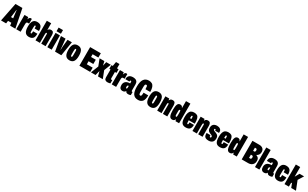

<svg xmlns="http://www.w3.org/2000/svg" viewBox="520 -3431 9875 6150"><g transform="rotate(30 5457.0 -356.5)"><path d="M0 0 137 -688H393L530 0H337L323 -101H201L188 0ZM222 -253H303L282 -407Q281 -419 278.5 -441.5Q276 -464 273 -489.5Q270 -515 267 -535H258Q255 -507 251 -470Q247 -433 243 -407Z M563 0V-528H702L711 -458H715Q726 -494 745 -517Q764 -540 795 -540Q803 -540 812.5 -538.5Q822 -537 831 -533V-362H778Q752 -362 740.5 -347Q729 -332 727 -303.5Q725 -275 725 -235V0Z M1032 12Q934 12 887.5 -55Q841 -122 841 -264Q841 -407 887.5 -473.5Q934 -540 1032 -540Q1093 -540 1135 -520Q1177 -500 1199.5 -451.5Q1222 -403 1222 -315H1062Q1062 -371 1058 -389Q1054 -407 1035 -407Q1019 -407 1013.5 -390.5Q1008 -374 1008 -322V-205Q1008 -153 1015 -137Q1022 -121 1037 -121Q1055 -121 1060.5 -139Q1066 -157 1066 -213H1222Q1222 -90 1174.5 -39Q1127 12 1032 12Z M1275 0V-725H1437V-481H1441Q1458 -509 1481.5 -524.5Q1505 -540 1545 -540Q1606 -540 1627.5 -503Q1649 -466 1649 -402V0H1487V-350Q1487 -366 1482 -375.5Q1477 -385 1465 -385Q1445 -385 1441 -360.5Q1437 -336 1437 -302V0Z M1712 -590V-725H1874V-590ZM1712 0V-528H1874V0Z M1998 0 1912 -528H2082L2106 -294Q2108 -277 2110 -251Q2112 -225 2113.5 -198Q2115 -171 2116 -149H2125Q2126 -169 2126.5 -195.5Q2127 -222 2128.5 -248.5Q2130 -275 2132 -294L2156 -528H2316L2230 0Z M2532 12Q2432 12 2384 -55Q2336 -122 2336 -264Q2336 -407 2384 -473.5Q2432 -540 2532 -540Q2633 -540 2681 -473.5Q2729 -407 2729 -264Q2729 -122 2681 -55Q2633 12 2532 12ZM2532 -121Q2549 -121 2555.5 -137Q2562 -153 2562 -205V-322Q2562 -374 2555.5 -390.5Q2549 -407 2532 -407Q2515 -407 2509 -390.5Q2503 -374 2503 -322V-205Q2503 -153 2509 -137Q2515 -121 2532 -121Z M2899 0V-688H3294V-530H3082V-428H3258V-270H3082V-158H3299V0Z M3326 0 3436 -280 3340 -528H3517L3550 -388H3555L3586 -528H3756L3657 -275L3764 0H3587L3544 -166H3539L3496 0Z M3936 12Q3883 12 3853 -16Q3823 -44 3823 -106V-394H3779V-528H3828L3856 -688H3985V-528H4042V-394H3985V-162Q3985 -143 3989.5 -134Q3994 -125 4010 -125H4042V-4Q3984 12 3936 12Z M4095 0V-528H4234L4243 -458H4247Q4258 -494 4277 -517Q4296 -540 4327 -540Q4335 -540 4344.5 -538.5Q4354 -537 4363 -533V-362H4310Q4284 -362 4272.5 -347Q4261 -332 4259 -303.5Q4257 -275 4257 -235V0Z M4495 12Q4436 12 4404.5 -25.5Q4373 -63 4373 -136Q4373 -222 4427.5 -271.5Q4482 -321 4592 -321V-368Q4592 -388 4587.5 -397.5Q4583 -407 4568 -407Q4552 -407 4546.5 -397Q4541 -387 4541 -372V-362H4391Q4390 -366 4390 -369.5Q4390 -373 4390 -377Q4390 -453 4437.5 -496.5Q4485 -540 4576 -540Q4621 -540 4662 -527Q4703 -514 4728.5 -479Q4754 -444 4754 -379V-151Q4754 -138 4760.5 -129.5Q4767 -121 4783 -121H4796V-8Q4754 12 4704 12Q4665 12 4640 -4Q4615 -20 4609 -48H4605Q4592 -24 4566.5 -6Q4541 12 4495 12ZM4565 -121Q4584 -121 4588 -139Q4592 -157 4592 -179V-230Q4555 -230 4547.5 -211Q4540 -192 4540 -166Q4540 -146 4546 -133.5Q4552 -121 4565 -121Z M5068 12Q4941 12 4883.5 -74.5Q4826 -161 4826 -345Q4826 -528 4888 -614.5Q4950 -701 5072 -701Q5141 -701 5188 -672.5Q5235 -644 5259.5 -579Q5284 -514 5284 -405H5108Q5108 -473 5101 -508Q5094 -543 5062 -543Q5028 -543 5020 -511.5Q5012 -480 5012 -416V-272Q5012 -206 5021 -175.5Q5030 -145 5063 -145Q5095 -145 5103.5 -179Q5112 -213 5112 -279H5284Q5284 -122 5229.5 -55Q5175 12 5068 12Z M5525 12Q5425 12 5377 -55Q5329 -122 5329 -264Q5329 -407 5377 -473.5Q5425 -540 5525 -540Q5626 -540 5674 -473.5Q5722 -407 5722 -264Q5722 -122 5674 -55Q5626 12 5525 12ZM5525 -121Q5542 -121 5548.5 -137Q5555 -153 5555 -205V-322Q5555 -374 5548.5 -390.5Q5542 -407 5525 -407Q5508 -407 5502 -390.5Q5496 -374 5496 -322V-205Q5496 -153 5502 -137Q5508 -121 5525 -121Z M5775 0V-528H5918L5927 -469H5931Q5948 -505 5973 -522.5Q5998 -540 6040 -540Q6104 -540 6126.5 -503Q6149 -466 6149 -402V0H5987V-350Q5987 -366 5982 -375.5Q5977 -385 5965 -385Q5945 -385 5941 -360.5Q5937 -336 5937 -302V0Z M6330 12Q6256 12 6227.5 -60.5Q6199 -133 6199 -272Q6199 -410 6226 -475Q6253 -540 6321 -540Q6364 -540 6386 -519.5Q6408 -499 6418 -469H6423V-725H6586V0H6451L6442 -59H6437Q6424 -29 6399.5 -8.5Q6375 12 6330 12ZM6396 -133Q6414 -133 6419 -150Q6424 -167 6424 -208V-309Q6424 -350 6419 -367Q6414 -384 6396 -384Q6380 -384 6373 -367Q6366 -350 6366 -309V-208Q6366 -167 6373 -150Q6380 -133 6396 -133Z M6830 12Q6730 12 6684.5 -51Q6639 -114 6639 -264Q6639 -366 6662 -426.5Q6685 -487 6729 -513.5Q6773 -540 6836 -540Q6905 -540 6947 -515.5Q6989 -491 7008 -431Q7027 -371 7027 -264V-238H6806Q6806 -171 6810.5 -140.5Q6815 -110 6834 -110Q6854 -110 6858.5 -129.5Q6863 -149 6863 -192H7025Q7025 -85 6978.5 -36.5Q6932 12 6830 12ZM6806 -316H6860Q6860 -377 6856.5 -397.5Q6853 -418 6833 -418Q6815 -418 6810.5 -396.5Q6806 -375 6806 -316Z M7080 0V-528H7223L7232 -469H7236Q7253 -505 7278 -522.5Q7303 -540 7345 -540Q7409 -540 7431.5 -503Q7454 -466 7454 -402V0H7292V-350Q7292 -366 7287 -375.5Q7282 -385 7270 -385Q7250 -385 7246 -360.5Q7242 -336 7242 -302V0Z M7679 12Q7609 12 7571 -8Q7533 -28 7519 -62.5Q7505 -97 7505 -141Q7505 -145 7505.5 -154Q7506 -163 7507 -172H7648Q7647 -162 7647 -157Q7647 -152 7647 -146Q7647 -130 7653.5 -118.5Q7660 -107 7679 -107Q7706 -107 7706 -141Q7706 -163 7692 -175.5Q7678 -188 7655.5 -196.5Q7633 -205 7608 -215Q7583 -226 7560 -243.5Q7537 -261 7522 -292Q7507 -323 7507 -375Q7507 -435 7531.5 -471Q7556 -507 7596 -523.5Q7636 -540 7683 -540Q7756 -540 7802.5 -505.5Q7849 -471 7849 -406Q7849 -398 7848.5 -388Q7848 -378 7847 -370H7706V-387Q7706 -421 7679 -421Q7654 -421 7654 -391Q7654 -374 7667.5 -363Q7681 -352 7703 -344.5Q7725 -337 7750 -327Q7777 -317 7803.5 -300Q7830 -283 7847 -254Q7864 -225 7864 -176Q7864 -76 7812.5 -32Q7761 12 7679 12Z M8095 12Q7995 12 7949.5 -51Q7904 -114 7904 -264Q7904 -366 7927 -426.5Q7950 -487 7994 -513.5Q8038 -540 8101 -540Q8170 -540 8212 -515.5Q8254 -491 8273 -431Q8292 -371 8292 -264V-238H8071Q8071 -171 8075.5 -140.5Q8080 -110 8099 -110Q8119 -110 8123.5 -129.5Q8128 -149 8128 -192H8290Q8290 -85 8243.5 -36.5Q8197 12 8095 12ZM8071 -316H8125Q8125 -377 8121.5 -397.5Q8118 -418 8098 -418Q8080 -418 8075.5 -396.5Q8071 -375 8071 -316Z M8463 12Q8389 12 8360.5 -60.5Q8332 -133 8332 -272Q8332 -410 8359 -475Q8386 -540 8454 -540Q8497 -540 8519 -519.5Q8541 -499 8551 -469H8556V-725H8719V0H8584L8575 -59H8570Q8557 -29 8532.5 -8.5Q8508 12 8463 12ZM8529 -133Q8547 -133 8552 -150Q8557 -167 8557 -208V-309Q8557 -350 8552 -367Q8547 -384 8529 -384Q8513 -384 8506 -367Q8499 -350 8499 -309V-208Q8499 -167 8506 -150Q8513 -133 8529 -133Z M8902 0V-688H9159Q9239 -688 9289 -646Q9339 -604 9339 -522Q9339 -458 9310.5 -418.5Q9282 -379 9239 -359V-355Q9270 -344 9295 -326Q9320 -308 9335 -277Q9350 -246 9350 -197Q9350 -137 9324 -92.5Q9298 -48 9252 -24Q9206 0 9147 0ZM9081 -420H9123Q9162 -420 9162 -484Q9162 -506 9151 -521.5Q9140 -537 9123 -537H9081ZM9081 -160H9129Q9146 -160 9157 -176Q9168 -192 9168 -224Q9168 -247 9157 -262.5Q9146 -278 9129 -278H9081Z M9393 0V-725H9555V0Z M9730 12Q9671 12 9639.5 -25.5Q9608 -63 9608 -136Q9608 -222 9662.5 -271.5Q9717 -321 9827 -321V-368Q9827 -388 9822.5 -397.5Q9818 -407 9803 -407Q9787 -407 9781.5 -397Q9776 -387 9776 -372V-362H9626Q9625 -366 9625 -369.5Q9625 -373 9625 -377Q9625 -453 9672.5 -496.5Q9720 -540 9811 -540Q9856 -540 9897 -527Q9938 -514 9963.5 -479Q9989 -444 9989 -379V-151Q9989 -138 9995.5 -129.5Q10002 -121 10018 -121H10031V-8Q9989 12 9939 12Q9900 12 9875 -4Q9850 -20 9844 -48H9840Q9827 -24 9801.5 -6Q9776 12 9730 12ZM9800 -121Q9819 -121 9823 -139Q9827 -157 9827 -179V-230Q9790 -230 9782.5 -211Q9775 -192 9775 -166Q9775 -146 9781 -133.5Q9787 -121 9800 -121Z M10242 12Q10144 12 10097.5 -55Q10051 -122 10051 -264Q10051 -407 10097.5 -473.5Q10144 -540 10242 -540Q10303 -540 10345 -520Q10387 -500 10409.5 -451.5Q10432 -403 10432 -315H10272Q10272 -371 10268 -389Q10264 -407 10245 -407Q10229 -407 10223.5 -390.5Q10218 -374 10218 -322V-205Q10218 -153 10225 -137Q10232 -121 10247 -121Q10265 -121 10270.5 -139Q10276 -157 10276 -213H10432Q10432 -90 10384.5 -39Q10337 12 10242 12Z M10485 0V-725H10647V-368L10738 -528H10905L10780 -327L10909 0H10733L10671 -163L10647 -125V0Z"/></g></svg>

Font: Archivo ExtraCondensed Black
Style: Regular
Weight: 900
Width: 2
Designer: Hector Gatti
Foundry: Omnibus-Type
Version: Version 2.001; ttfautohint (v1.8.3)